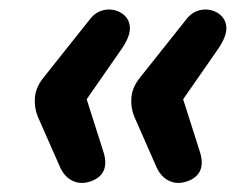

<svg xmlns="http://www.w3.org/2000/svg" viewBox="-20 -474 534 412"><path d="M180 -87Q157 -77 138 -85Q119 -93 109 -115L61 -224Q53 -244 55 -265.5Q57 -287 73 -307L174 -434Q186 -449 203.5 -452.5Q221 -456 237 -448Q256 -438 258.5 -418Q261 -398 241 -369L166 -261L202 -148Q209 -126 203.5 -110.5Q198 -95 180 -87ZM387 -87Q364 -77 345 -85Q326 -93 316 -115L268 -224Q260 -244 262 -265.5Q264 -287 280 -307L381 -434Q393 -449 410.5 -452.5Q428 -456 444 -448Q463 -438 465.5 -418Q468 -398 448 -369L373 -261L409 -148Q416 -126 410.5 -110.5Q405 -95 387 -87Z"/></svg>

Font: Nunito ExtraLight
Style: Italic
Weight: 200
Italic angle: -9°
Designer: Vernon Adams
Foundry: Vernon Adams
Version: Version 3.602